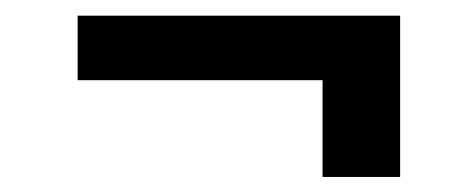

<svg xmlns="http://www.w3.org/2000/svg" viewBox="-20 -414 620 250"><path d="M501 -393.6V-309.6H81.1V-393.6ZM501 -355.5V-183.6H400V-355.5Z"/></svg>

Font: Inter V
Style: 
Weight: 400
Designer: Rasmus Andersson
Foundry: rsms
Version: Version 4.000;git-a3f224843